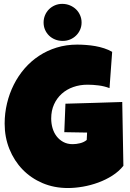

<svg xmlns="http://www.w3.org/2000/svg" viewBox="-20 -952 666 987"><path d="M614.3 -99.6Q591.3 -70.8 557.6 -49.3Q523.9 -27.8 485.4 -13.7Q446.8 0.5 406.2 7.6Q365.7 14.6 329.1 14.6Q258.3 14.6 198.7 -10.7Q139.2 -36.1 95.9 -80.8Q52.7 -125.5 28.3 -186Q3.9 -246.6 3.9 -316.4Q3.9 -369.6 16.1 -420.7Q28.3 -471.7 51 -516.8Q73.7 -562 106.4 -599.9Q139.2 -637.7 180.7 -665Q222.2 -692.4 271.5 -707.5Q320.8 -722.7 377 -722.7Q397.9 -722.7 421.9 -720.9Q445.8 -719.2 469.5 -715.1Q493.2 -710.9 515.6 -703.6Q538.1 -696.3 556.6 -685.5L543 -499Q515.6 -509.3 486.6 -512.9Q457.5 -516.6 429.7 -516.6Q390.6 -516.6 356.7 -504.6Q322.8 -492.7 297.6 -470.2Q272.5 -447.8 257.8 -415.5Q243.2 -383.3 243.2 -342.8Q243.2 -317.4 250 -293.7Q256.8 -270 270.8 -251.7Q284.7 -233.4 305.4 -222.2Q326.2 -210.9 353.5 -210.9Q372.1 -210.9 391.8 -215.8Q411.6 -220.7 425.8 -232.4L427.7 -270.5L310.5 -272.5L316.4 -418.9Q389.2 -421.4 461.9 -423.1Q534.7 -424.8 608.4 -427.7ZM399.4 -836.4Q399.4 -816.4 391.8 -799.3Q384.3 -782.2 371.1 -769.3Q357.9 -756.3 340.3 -749Q322.8 -741.7 302.7 -741.7Q281.2 -741.7 263.2 -749Q245.1 -756.3 231.9 -769.3Q218.8 -782.2 211.4 -799.3Q204.1 -816.4 204.1 -836.4Q204.1 -856 211.4 -873.5Q218.8 -891.1 231.7 -904.1Q244.6 -917 262.2 -924.6Q279.8 -932.1 299.8 -932.1Q320.8 -932.1 339.1 -924.6Q357.4 -917 370.8 -904.1Q384.3 -891.1 391.8 -873.5Q399.4 -856 399.4 -836.4Z"/></svg>

Font: Luckiest Guy
Style: Regular
Weight: 400
Designer: Astigmatic (AOETI)
Foundry: Astigmatic (AOETI)
Version: Version 1.000